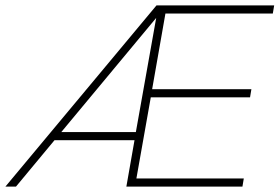

<svg xmlns="http://www.w3.org/2000/svg" viewBox="-20 -688 1031 708"><path d="M446 0 476 -171H181L39 0H0L557 -668H991L986 -638H590L541 -359H907L902 -329H536L483 -30H879L874 0ZM556 -622 206 -201H481Z"/></svg>

Font: Celebes Thin
Style: Italic
Weight: 250
Italic angle: -10°
Designer: Anugrah Pasau
Foundry: Lafontype
Version: Version 1.000; ttfautohint (v1.8.4)